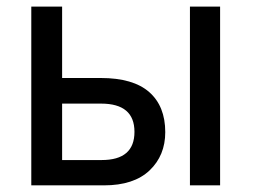

<svg xmlns="http://www.w3.org/2000/svg" viewBox="-20 -558 762 578"><path d="M551.8 0V-538.1H642.6V0ZM74.2 0V-538.1H167V-323.2H283.2Q380.9 -323.2 429.2 -280.8Q477.5 -238.3 477.5 -160.2Q477.5 -89.8 430.2 -44.9Q382.8 0 293 0ZM167 -76.2H286.1Q384.8 -76.2 384.8 -161.1Q384.8 -246.1 284.2 -246.1H167Z"/></svg>

Font: Gothic A1 Medium
Style: Regular
Weight: 500
Designer: HanYang I&C Co.,Ltd.
Foundry: HanYang I&C Co.,Ltd.
Version: Version 2.50